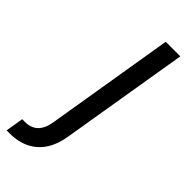

<svg xmlns="http://www.w3.org/2000/svg" viewBox="-336 -582 822 822"><g transform="rotate(45 75.5 -171.0)"><path d="M122.1 -545.9H210.4L113.3 39.1Q105 90.8 81.1 127.7Q57.1 164.6 18.3 184.3Q-20.5 204.1 -73.7 204.1H-91.3L-78.1 123H-62Q-24.4 123 -2.7 101.6Q19 80.1 25.4 39.1Z"/></g></svg>

Font: Inter
Style: Italic
Weight: 400
Italic angle: -9.3988°
Designer: Rasmus Andersson
Foundry: rsms
Version: Version 4.001;git-66647c0bb